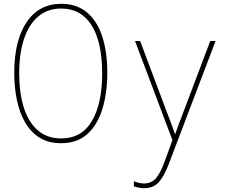

<svg xmlns="http://www.w3.org/2000/svg" viewBox="-20 -744 1240 1011"><path d="M301 10Q235 10 188.5 -19Q142 -48 112.5 -99Q83 -150 69 -217Q55 -284 55 -360Q55 -530 120 -627Q185 -724 303 -724Q384 -724 438 -678.5Q492 -633 518.5 -551.5Q545 -470 545 -360Q545 -257 520 -173Q495 -89 441.5 -39.5Q388 10 301 10ZM302 -15Q410 -15 464 -107Q518 -199 518 -358Q518 -522 462.5 -610.5Q407 -699 302 -699Q230 -699 180.5 -656.5Q131 -614 106 -537.5Q81 -461 81 -358Q81 -255 105.5 -177.5Q130 -100 179.5 -57.5Q229 -15 302 -15ZM738 247Q712 247 685 237V211Q699 216 711.5 219Q724 222 738 222Q777 222 800.5 195.5Q824 169 847 106L888 -6L691 -528H718L855 -163Q872 -120 881 -95Q890 -70 901 -39H903Q910 -60 916.5 -77Q923 -94 931 -115.5Q939 -137 951 -168L1087 -528H1115L869 119Q844 184 816 215.5Q788 247 738 247Z"/></svg>

Font: Noto Sans Mono Thin
Style: Regular
Weight: 100
Designer: Monotype Design Team
Foundry: Monotype Imaging Inc.
Version: Version 2.014